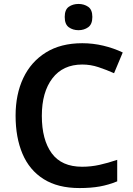

<svg xmlns="http://www.w3.org/2000/svg" viewBox="-20 -943 675 973"><path d="M397 -616Q299 -616 245.5 -546Q192 -476 192 -356Q192 -235 242 -166.5Q292 -98 396 -98Q441 -98 484 -107.5Q527 -117 574 -133V-24Q530 -6 485.5 2Q441 10 383 10Q273 10 201 -35.5Q129 -81 94 -163.5Q59 -246 59 -357Q59 -465 98 -547.5Q137 -630 212.5 -677Q288 -724 397 -724Q451 -724 503.5 -711.5Q556 -699 602 -677L558 -572Q520 -589 479.5 -602.5Q439 -616 397 -616ZM378 -923Q406 -923 427 -908.5Q448 -894 448 -857Q448 -820 427 -805Q406 -790 378 -790Q349 -790 328.5 -805Q308 -820 308 -857Q308 -894 328.5 -908.5Q349 -923 378 -923Z"/></svg>

Font: Noto Sans Gujarati SemiBold
Style: Regular
Weight: 600
Designer: Jelle Bosma - Monotype Design Team, Universal Thirst
Foundry: Monotype Imaging Inc.
Version: Version 2.106; ttfautohint (v1.8.4.7-5d5b)